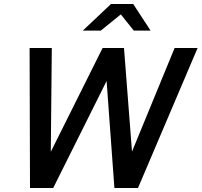

<svg xmlns="http://www.w3.org/2000/svg" viewBox="-20 -940 1008 960"><path d="M128 0ZM246 0H130L128 -700H239L234 -181L493 -700H600L640 -182L853 -700H968L670 0H552L513 -535ZM649 -787 584 -868 484 -787H394L535 -920H646L733 -787Z"/></svg>

Font: Rosa Sans Medium
Style: Italic
Weight: 500
Italic angle: -12°
Designer: Pentagram / MCKL
Foundry: Pentagram / MCKL
Version: Version 1.005;September 16, 2019;FontCreator 11.5.0.2425 64-